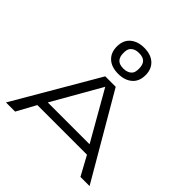

<svg xmlns="http://www.w3.org/2000/svg" viewBox="-281 -1389 1624 1624"><g transform="rotate(45 531.0 -577.0)"><path d="M31.2 0 468.8 -750H593.8L1031.2 0H921.9L828.1 -171.9H234.4L140.6 0ZM281.2 -250H781.2L531.2 -687.5ZM531.2 -841.8Q450.2 -841.8 404.8 -883.8Q359.4 -925.8 359.4 -998Q359.4 -1073.2 407 -1113.8Q454.6 -1154.3 531.2 -1154.3Q612.3 -1154.3 657.7 -1112.3Q703.1 -1070.3 703.1 -998Q703.1 -922.9 655.5 -882.3Q607.9 -841.8 531.2 -841.8ZM531.2 -904.3Q584.5 -904.3 611.3 -938.5Q625 -955.6 625 -998Q625 -1044.9 602.8 -1068.4Q580.6 -1091.8 531.2 -1091.8Q478 -1091.8 451.2 -1057.6Q437.5 -1040.5 437.5 -998Q437.5 -951.2 460 -927.7Q482.4 -904.3 531.2 -904.3Z"/></g></svg>

Font: Michroma
Style: Regular
Weight: 400
Designer: Vernon Adams
Foundry: Vernon Adams
Version: Version 1.100; ttfautohint (v1.8.4.7-5d5b);gftools[0.9.29]